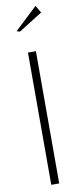

<svg xmlns="http://www.w3.org/2000/svg" viewBox="-103 -967 413 1001"><g transform="rotate(-10 104.0 -466.5)"><path d="M61 -815 44 -820 164 -933 187 -894ZM83 0V-700H125V0Z"/></g></svg>

Font: Panamera Light
Style: Regular
Weight: 300
Designer: Bastien Sozeau
Foundry: NBR — Bastien Sozeau
Version: Version 3.002; ttfautohint (v1.8.4.7-5d5b);gftools[0.9.33]